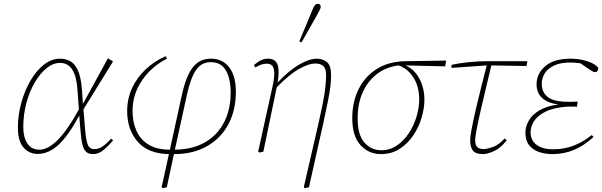

<svg xmlns="http://www.w3.org/2000/svg" viewBox="-20 -788 3130 998"><path d="M101 -127Q101 -75 122 -42.5Q143 -10 185 -10Q230 -10 281 -61.5Q332 -113 390 -219L383 -318Q378 -392 355.5 -426.5Q333 -461 292 -461Q256 -461 222 -433.5Q188 -406 160.5 -359Q133 -312 117 -252Q101 -192 101 -127ZM176 12Q131 12 102 -21.5Q73 -55 73 -125Q73 -188 90 -251Q107 -314 137 -366.5Q167 -419 207 -451Q247 -483 293 -483Q322 -483 346 -469.5Q370 -456 385.5 -421Q401 -386 406 -321L411 -248L541 -485L566 -470V-466L414 -220L422 -118Q427 -57 437 -34.5Q447 -12 472 -13Q494 -13 515.5 -28.5Q537 -44 557 -67L568 -59Q548 -34 521 -10.5Q494 13 464 13Q442 13 429 2.5Q416 -8 409 -35Q402 -62 398 -113L392 -188Q339 -88 287 -38Q235 12 176 12Z M826 190 820 185 858 13Q750 11 695.5 -51.5Q641 -114 641 -211Q641 -274 666 -329Q691 -384 736.5 -427Q782 -470 841 -496L848 -483Q768 -443 718.5 -370.5Q669 -298 669 -212Q669 -154 689 -108.5Q709 -63 752 -36.5Q795 -10 863 -10L926 -297Q948 -395 983 -439Q1018 -483 1076 -483Q1137 -483 1171.5 -438Q1206 -393 1206 -311Q1206 -215 1167 -142Q1128 -69 1056 -28Q984 13 885 13V9L847 185ZM952 -297 889 -10Q981 -11 1046 -48.5Q1111 -86 1145 -153Q1179 -220 1179 -306Q1179 -379 1154 -422Q1129 -465 1076 -465Q1027 -465 999 -424Q971 -383 952 -297Z M1322 0Q1340 -83 1358.5 -166Q1377 -249 1395 -331Q1407 -384 1405.5 -411Q1404 -438 1394 -447.5Q1384 -457 1367 -457Q1338 -457 1307 -437L1300 -450Q1320 -467 1337 -475Q1354 -483 1373 -483Q1411 -483 1422.5 -452.5Q1434 -422 1423 -359Q1478 -418 1532 -450.5Q1586 -483 1627 -483Q1658 -483 1679.5 -465Q1701 -447 1701 -398Q1701 -371 1697.5 -340.5Q1694 -310 1685 -264.5Q1676 -219 1660 -146L1586 185L1565 190L1559 185L1636 -149Q1652 -220 1660.5 -265.5Q1669 -311 1672 -342Q1675 -373 1675 -400Q1675 -431 1660.5 -444.5Q1646 -458 1618 -458Q1587 -458 1537 -431Q1487 -404 1419 -335L1418 -332L1349 0L1328 5ZM1536 -574Q1553 -613 1569 -652Q1585 -691 1601 -730Q1609 -749 1615 -758.5Q1621 -768 1631 -768Q1647 -768 1647 -753Q1647 -747 1643 -738.5Q1639 -730 1628 -710Q1608 -674 1587.5 -638.5Q1567 -603 1547 -567Z M1959 13Q1897 13 1854 -33.5Q1811 -80 1811 -174Q1811 -257 1843.5 -323.5Q1876 -390 1938.5 -429.5Q2001 -469 2090 -470L2299 -473L2294 -443L2087 -448Q2134 -428 2160 -379Q2186 -330 2186 -270Q2186 -226 2171.5 -176.5Q2157 -127 2128 -84Q2099 -41 2057 -14Q2015 13 1959 13ZM1839 -173Q1839 -86 1874.5 -46.5Q1910 -7 1962 -7Q2006 -7 2042.5 -31.5Q2079 -56 2105 -95.5Q2131 -135 2145 -181.5Q2159 -228 2159 -271Q2159 -338 2129 -385Q2099 -432 2052 -448Q1987 -440 1939 -403Q1891 -366 1865 -307.5Q1839 -249 1839 -173Z M2327 -435V-451Q2362 -459 2414 -464.5Q2466 -470 2515 -470H2721L2717 -445L2534 -448Q2522 -397 2507.5 -337Q2493 -277 2480 -220.5Q2467 -164 2458.5 -120.5Q2450 -77 2450 -57Q2450 -33 2461.5 -23Q2473 -13 2494 -13Q2510 -13 2541 -23.5Q2572 -34 2603 -68L2614 -59Q2583 -19 2548.5 -3Q2514 13 2491 13Q2452 13 2438 -5.5Q2424 -24 2424 -58Q2424 -79 2432.5 -123Q2441 -167 2454 -223.5Q2467 -280 2482 -338.5Q2497 -397 2510 -448Z M2850 13Q2815 13 2783 2.5Q2751 -8 2731 -32.5Q2711 -57 2711 -98Q2711 -130 2728.5 -161Q2746 -192 2784 -214.5Q2822 -237 2882 -245Q2824 -253 2796.5 -280Q2769 -307 2769 -350Q2769 -405 2814 -444Q2859 -483 2947 -483Q2993 -483 3035 -469Q3077 -455 3090 -434Q3090 -426 3086 -419.5Q3082 -413 3072 -413Q3067 -413 3059.5 -417.5Q3052 -422 3041 -429L2997 -459Q2984 -461 2971 -462Q2958 -463 2945 -463Q2891 -463 2858 -446.5Q2825 -430 2810.5 -405Q2796 -380 2796 -353Q2796 -308 2827.5 -283.5Q2859 -259 2932 -259Q2941 -259 2958.5 -259Q2976 -259 2983 -260L2979 -233Q2976 -234 2965 -234Q2954 -234 2944 -234Q2934 -234 2931 -234Q2859 -229 2816.5 -208Q2774 -187 2756 -158.5Q2738 -130 2738 -100Q2738 -58 2769.5 -35Q2801 -12 2853 -12Q2915 -12 2964.5 -32Q3014 -52 3056 -86L3065 -76Q3016 -31 2964 -9Q2912 13 2850 13Z"/></svg>

Font: Source Serif Pro ExtraLight
Style: Italic
Weight: 200
Italic angle: -12°
Designer: Frank Grießhammer
Foundry: Adobe Systems Incorporated
Version: Version 3.001;hotconv 1.0.111;makeotfexe 2.5.65597